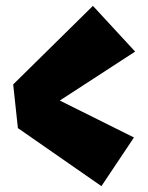

<svg xmlns="http://www.w3.org/2000/svg" viewBox="-20 -617 506 655"><path d="M297 -597 25 -329 41 -180 326 18 437 -148 184 -274 441 -441Z"/></svg>

Font: Super Mario
Style: Regular
Weight: 400
Version: Version 1.0